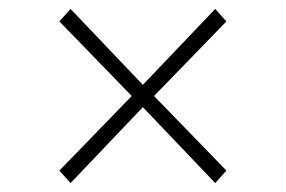

<svg xmlns="http://www.w3.org/2000/svg" viewBox="-20 -545 640 430"><path d="M138 -135 113 -163 275 -330 113 -497 138 -525 300 -355 462 -525 487 -497 325 -330 487 -163 462 -135 300 -305Z"/></svg>

Font: TypoPRO Source Code Pro
Style: Italic
Weight: 300
Italic angle: -11°
Monospace: yes
Designer: Paul D. Hunt, Teo Tuominen
Foundry: Adobe Systems Incorporated
Version: Version 1.030;PS 1.0;hotconv 1.0.84;makeotf.lib2.5.63406